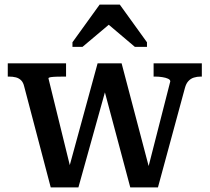

<svg xmlns="http://www.w3.org/2000/svg" viewBox="-20 -815 917 840"><path d="M451 -454 428 -452 550 5H671L789 -430Q794 -449 804 -460Q814 -471 828 -475.5Q842 -480 859 -480H863V-538H652V-480H657Q675 -480 690.5 -477.5Q706 -475 715.5 -470.5Q725 -466 725 -459L622 -56L641 -48L512 -538H407L275 -55L296 -49L192 -472Q192 -476 202 -477.5Q212 -479 229 -479.5Q246 -480 265 -480H269V-538H14V-480H18Q36 -480 49.5 -476.5Q63 -473 72.5 -463.5Q82 -454 86 -436L202 5H323ZM504 -795H416L297 -630V-610H341L493 -738L420 -737L570 -610H623V-630Z"/></svg>

Font: Roboto Serif SemiCondensed Medium
Style: Regular
Weight: 500
Width: 4
Designer: Greg Gazdowicz
Foundry: Commercial Type
Version: Version 1.007